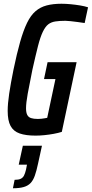

<svg xmlns="http://www.w3.org/2000/svg" viewBox="-20 -716 490 1025"><path d="M170 8Q118 8 85 -3.5Q52 -15 36.5 -43.5Q21 -72 21 -124Q21 -162 29 -216Q37 -270 52 -344Q70 -431 87.5 -492.5Q105 -554 124.5 -594Q144 -634 169.5 -656Q195 -678 229 -687Q263 -696 308 -696Q331 -696 357 -693.5Q383 -691 407.5 -687Q432 -683 450 -677L432 -593Q414 -596 394 -598.5Q374 -601 357 -603Q340 -605 329 -605Q298 -605 275.5 -601.5Q253 -598 237.5 -586Q222 -574 208.5 -546Q195 -518 182.5 -469Q170 -420 153 -344Q137 -266 128 -216Q119 -166 119 -138Q119 -115 125.5 -102.5Q132 -90 146 -85.5Q160 -81 182 -81Q192 -81 201 -82Q210 -83 218.5 -84.5Q227 -86 232 -87L276 -294H215L234 -384H389L310 -12Q291 -6 266.5 -1.5Q242 3 217 5.5Q192 8 170 8ZM49 289 58 244Q79 244 90.5 238.5Q102 233 108 221.5Q114 210 119 189L124 163H80L102 62H204L183 158Q175 196 166 221.5Q157 247 143 261.5Q129 276 106.5 282.5Q84 289 49 289Z"/></svg>

Font: Saira ExtraCondensed SemiBold
Style: Italic
Weight: 600
Width: 2
Italic angle: -12°
Designer: Hector Gatti with collaboration of the Omnibus-Type team
Foundry: Omnibus-Type
Version: Version 1.101